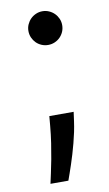

<svg xmlns="http://www.w3.org/2000/svg" viewBox="-83 -575 452 795"><g transform="rotate(-10 143.5 -177.0)"><path d="M63.2 177.6Q66.8 161.2 72.4 135.5Q78.1 109.7 84 78.5Q89.8 47.2 95.2 11.9Q100.5 -23.4 103.7 -59.7L107.2 -99.4H209.5L204.2 -60.7Q201.3 -39.4 196.6 -16.7Q191.8 6 185.9 28.6Q180 51.1 173.5 73Q166.9 94.8 160.5 114.2Q154.1 133.5 148.4 149.7Q142.8 165.8 138.5 177.6ZM154.1 -532Q168.7 -532 181.6 -526.3Q194.6 -520.6 204.2 -511Q213.8 -501.4 219.5 -488.6Q225.1 -475.9 225.1 -461.3Q225.1 -446.4 219.5 -433.4Q213.8 -420.5 204.2 -410.9Q194.6 -401.3 181.6 -395.8Q168.7 -390.3 154.1 -390.3Q139.6 -390.3 126.6 -395.8Q113.6 -401.3 104 -410.9Q94.5 -420.5 88.8 -433.4Q83.1 -446.4 83.1 -461.3Q83.1 -475.9 88.8 -488.6Q94.5 -501.4 104 -511Q113.6 -520.6 126.6 -526.3Q139.6 -532 154.1 -532Z"/></g></svg>

Font: Cannonade Med
Style: Regular
Weight: 500
Designer: Rasmus Andersson
Foundry: rsms
Version: Version 3.012;git-f93a4a705